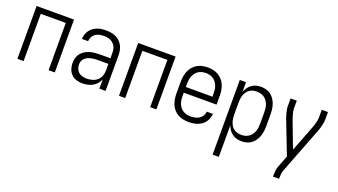

<svg xmlns="http://www.w3.org/2000/svg" viewBox="-62 -1044 3124 1776"><g transform="rotate(20 1500.0 -156.5)"><path d="M66 0V-520H434V0H373V-465H127V0Z M708 8Q678 8 648.5 -0.5Q619 -9 598 -30.5Q577 -52 567.5 -81Q558 -110 558 -140Q558 -165 565 -189.5Q572 -214 587.5 -233.5Q603 -253 624.5 -266Q646 -279 670 -286.5Q694 -294 718.5 -296.5Q743 -299 768 -299H873V-352Q873 -368 870 -384.5Q867 -401 859.5 -415.5Q852 -430 839.5 -441.5Q827 -453 812.5 -460Q798 -467 781.5 -470Q765 -473 748 -473Q726 -473 704.5 -468.5Q683 -464 664.5 -451.5Q646 -439 635.5 -419Q625 -399 625 -377H564Q564 -399 571 -420.5Q578 -442 590.5 -460.5Q603 -479 621.5 -492.5Q640 -506 660.5 -514Q681 -522 703.5 -525Q726 -528 748 -528Q773 -528 797 -524Q821 -520 843 -510Q865 -500 883 -483.5Q901 -467 912.5 -445.5Q924 -424 929 -400Q934 -376 934 -352V0H873V-91Q863 -67 846 -47.5Q829 -28 806.5 -15.5Q784 -3 758.5 2.5Q733 8 708 8ZM730 -47Q757 -47 784.5 -54.5Q812 -62 833 -80.5Q854 -99 863.5 -125.5Q873 -152 873 -180V-244H768Q752 -244 735 -242.5Q718 -241 701.5 -237Q685 -233 670 -225.5Q655 -218 642.5 -206.5Q630 -195 624.5 -179Q619 -163 619 -146Q619 -125 627 -105Q635 -85 651 -71Q667 -57 688 -52Q709 -47 730 -47Z M1066 0V-520H1434V0H1373V-465H1127V0Z M1751 8Q1725 8 1698 2.5Q1671 -3 1647.5 -16Q1624 -29 1606 -49.5Q1588 -70 1577.5 -95Q1567 -120 1562.5 -146.5Q1558 -173 1558 -200V-320Q1558 -347 1562.5 -373.5Q1567 -400 1577.5 -424.5Q1588 -449 1606 -469.5Q1624 -490 1647 -503.5Q1670 -517 1696.5 -522.5Q1723 -528 1750 -528Q1777 -528 1803.5 -522.5Q1830 -517 1853 -503.5Q1876 -490 1894 -469.5Q1912 -449 1922.5 -424.5Q1933 -400 1937.5 -373.5Q1942 -347 1942 -320V-232H1619V-200Q1619 -181 1621.5 -162Q1624 -143 1631 -125Q1638 -107 1650 -91.5Q1662 -76 1678.5 -66Q1695 -56 1713.5 -51.5Q1732 -47 1751 -47Q1773 -47 1795 -51.5Q1817 -56 1835.5 -67.5Q1854 -79 1866 -98.5Q1878 -118 1879 -140H1940Q1938 -118 1931 -96.5Q1924 -75 1910.5 -57Q1897 -39 1878.5 -26Q1860 -13 1839 -5.5Q1818 2 1796 5Q1774 8 1751 8ZM1619 -288H1881V-320Q1881 -339 1878.5 -358Q1876 -377 1869 -394.5Q1862 -412 1850.5 -427.5Q1839 -443 1823 -453.5Q1807 -464 1788 -468.5Q1769 -473 1750 -473Q1731 -473 1712 -468.5Q1693 -464 1677 -453.5Q1661 -443 1649.5 -427.5Q1638 -412 1631 -394.5Q1624 -377 1621.5 -358Q1619 -339 1619 -320Z M2066 215V-520H2127V-424Q2135 -447 2149 -467Q2163 -487 2182.5 -501.5Q2202 -516 2225.5 -522Q2249 -528 2273 -528Q2299 -528 2323.5 -521.5Q2348 -515 2368.5 -500Q2389 -485 2403.5 -464Q2418 -443 2426.5 -419.5Q2435 -396 2438.5 -370.5Q2442 -345 2442 -320V-200Q2442 -175 2438.5 -149.5Q2435 -124 2426.5 -100.5Q2418 -77 2403.5 -56Q2389 -35 2368.5 -20Q2348 -5 2323.5 1.5Q2299 8 2273 8Q2249 8 2225.5 2Q2202 -4 2182.5 -18.5Q2163 -33 2149 -53Q2135 -73 2127 -96V215ZM2251 -47Q2270 -47 2288.5 -51.5Q2307 -56 2323 -66.5Q2339 -77 2350.5 -92.5Q2362 -108 2369 -125.5Q2376 -143 2378.5 -162Q2381 -181 2381 -200V-320Q2381 -339 2378.5 -358Q2376 -377 2369 -394.5Q2362 -412 2350.5 -427.5Q2339 -443 2323 -453.5Q2307 -464 2288.5 -468.5Q2270 -473 2251 -473Q2232 -473 2214 -468.5Q2196 -464 2180.5 -453Q2165 -442 2154.5 -426.5Q2144 -411 2138 -393.5Q2132 -376 2129.5 -357.5Q2127 -339 2127 -320V-200Q2127 -181 2129.5 -162.5Q2132 -144 2138 -126.5Q2144 -109 2154.5 -93.5Q2165 -78 2180.5 -67Q2196 -56 2214 -51.5Q2232 -47 2251 -47Z M2660 215V208Q2660 183 2662.5 158Q2665 133 2674 109L2718 -3L2601 -305Q2594 -322 2588 -339.5Q2582 -357 2577.5 -374.5Q2573 -392 2569.5 -410Q2566 -428 2566 -447V-520H2627V-447Q2627 -431 2630 -415.5Q2633 -400 2637 -384.5Q2641 -369 2646.5 -354Q2652 -339 2657 -325L2749 -82L2843 -325Q2849 -340 2854 -354.5Q2859 -369 2863 -384.5Q2867 -400 2870 -415.5Q2873 -431 2873 -447V-520H2934V-447Q2934 -428 2930.5 -410Q2927 -392 2922.5 -374.5Q2918 -357 2912 -339.5Q2906 -322 2899 -305L2731 129Q2724 148 2722 168Q2720 188 2720 208V215Z"/></g></svg>

Font: Iosevka Curly Light
Style: Regular
Weight: 300
Monospace: yes
Designer: Belleve Invis
Foundry: Belleve Invis
Version: Version 22.1.2; ttfautohint (v1.8.4)